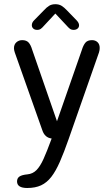

<svg xmlns="http://www.w3.org/2000/svg" viewBox="-20 -678 534 935"><path d="M112.5 237.5Q63 237.5 63 205.5Q63 189.5 75 181.5Q87 173.5 114 171Q139.5 168.5 157.5 150.5Q175.5 132.5 192 96Q208.5 59.5 229.5 2L231.5 -3.5Q198 -7.5 186 -44L52 -422.5Q48 -434.5 48 -443Q48 -461.5 59.8 -472Q71.5 -482.5 88 -482.5Q108.5 -482.5 119 -471.2Q129.5 -460 136.5 -436.5L257.5 -87.5L378.5 -434.5Q385.5 -457.5 395.8 -470Q406 -482.5 428 -482.5Q444.5 -482.5 455 -472.5Q465.5 -462.5 465.5 -444.5Q465.5 -440 464.8 -434.5Q464 -429 462 -422.5L314 0Q291.5 64.5 271.5 110Q251.5 155.5 229.8 183.5Q208 211.5 180 224.5Q152 237.5 112.5 237.5ZM353 -579Q365 -566.5 365 -555Q365 -545 357.8 -538.8Q350.5 -532.5 338.5 -532.5Q327.5 -532.5 320 -538.2Q312.5 -544 304 -554L249.5 -612L195 -553.5Q186.5 -543.5 179.2 -538Q172 -532.5 161 -532.5Q149 -532.5 142 -539Q135 -545.5 135 -555.5Q135 -568 146 -579L193 -627Q207 -642.5 219.5 -650Q232 -657.5 249.5 -657.5Q267 -657.5 279.5 -650Q292 -642.5 306.5 -627Z"/></svg>

Font: Sono
Style: Regular
Weight: 400
Designer: Tyler Finck
Foundry: Tyler Finck
Version: Version 2.112